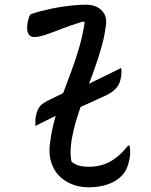

<svg xmlns="http://www.w3.org/2000/svg" viewBox="-20 -780 640 814"><path d="M109 -719Q130 -727 153.5 -733Q177 -739 201.5 -744Q226 -749 250.5 -752.5Q275 -756 299 -758Q323 -760 346 -760Q372 -760 391.5 -750Q411 -740 421.5 -722.5Q432 -705 430 -682Q425 -633 411 -583Q397 -533 378.5 -482Q360 -431 341 -380.5Q322 -330 306.5 -280.5Q291 -231 283 -182Q279 -155 279 -135Q279 -115 283 -95Q296 -83 314.5 -78Q333 -73 357 -73Q389 -73 417 -82Q445 -91 471 -110.5Q497 -130 523 -163H529Q532 -149 532 -135Q532 -121 529 -107Q526 -90 521 -75.5Q516 -61 508.5 -50Q501 -39 491 -30Q476 -16 456.5 -6.5Q437 3 411.5 8.5Q386 14 355 14Q315 14 282 0Q249 -14 227 -38.5Q205 -63 195.5 -97.5Q186 -132 192 -173Q199 -228 213.5 -280Q228 -332 246.5 -381.5Q265 -431 283.5 -481Q302 -531 316.5 -581.5Q331 -632 339 -685L333 -689Q280 -673 240.5 -657.5Q201 -642 173 -632.5Q145 -623 124 -623Q107 -623 99.5 -638.5Q92 -654 97 -684Q99 -694 101.5 -702.5Q104 -711 109 -719ZM494 -492Q495 -484 495 -475.5Q495 -467 494 -459Q491 -437 483 -421.5Q475 -406 459 -393.5Q443 -381 415 -369L323 -327Q313 -323 301 -321Q289 -319 278 -316.5Q267 -314 256 -309L130 -246Q130 -254 130 -261.5Q130 -269 130.5 -276.5Q131 -284 133 -291Q138 -316 149.5 -329.5Q161 -343 188 -356L272 -397Q282 -402 292.5 -403.5Q303 -405 313.5 -407Q324 -409 333 -413Z"/></svg>

Font: Rec Mono Duotone
Style: Italic
Weight: 400
Italic angle: -10°
Monospace: yes
Version: Version 1.085; ttfautohint (v1.8.4.7-5d5b)